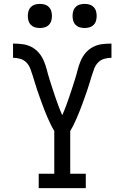

<svg xmlns="http://www.w3.org/2000/svg" viewBox="-20 -967 640 987"><path d="M421 0H179V-74H259V-294Q249 -310 240.5 -327.5Q232 -345 224.5 -362.5Q217 -380 210 -397.5Q203 -415 196.5 -433Q190 -451 183.5 -469Q177 -487 171 -505Q165 -523 159.5 -541Q154 -559 148.5 -577Q143 -595 136 -613.5Q129 -632 116 -645.5Q103 -659 84.5 -664.5Q66 -670 47 -670V-743Q71 -743 95.5 -740Q120 -737 142 -725.5Q164 -714 180 -695Q196 -676 205.5 -653.5Q215 -631 221 -607Q227 -583 234.5 -559.5Q242 -536 249.5 -512.5Q257 -489 265 -466Q273 -443 281.5 -420Q290 -397 300 -375Q310 -397 318.5 -420Q327 -443 335 -466Q343 -489 350.5 -512.5Q358 -536 365.5 -559.5Q373 -583 379 -607Q385 -631 394.5 -653.5Q404 -676 420 -695Q436 -714 458 -725.5Q480 -737 504.5 -740Q529 -743 553 -743V-670Q534 -670 515.5 -664.5Q497 -659 484 -645.5Q471 -632 464 -613.5Q457 -595 451.5 -577Q446 -559 440.5 -541Q435 -523 429 -505Q423 -487 416.5 -469Q410 -451 403.5 -433Q397 -415 390 -397.5Q383 -380 375.5 -362.5Q368 -345 359.5 -327.5Q351 -310 341 -294V-74H421ZM415 -823Q402 -823 390 -826.5Q378 -830 369 -839Q360 -848 356.5 -860Q353 -872 353 -885Q353 -898 356.5 -910Q360 -922 369 -931Q378 -940 390 -943.5Q402 -947 415 -947Q428 -947 440 -943.5Q452 -940 461 -931Q470 -922 473.5 -910Q477 -898 477 -885Q477 -872 473.5 -860Q470 -848 461 -839Q452 -830 440 -826.5Q428 -823 415 -823ZM185 -823Q172 -823 160 -826.5Q148 -830 139 -839Q130 -848 126.5 -860Q123 -872 123 -885Q123 -898 126.5 -910Q130 -922 139 -931Q148 -940 160 -943.5Q172 -947 185 -947Q198 -947 210 -943.5Q222 -940 231 -931Q240 -922 243.5 -910Q247 -898 247 -885Q247 -872 243.5 -860Q240 -848 231 -839Q222 -830 210 -826.5Q198 -823 185 -823Z"/></svg>

Font: Iosevka HT Extended
Style: Regular
Weight: 400
Width: 7
Monospace: yes
Designer: Belleve Invis
Foundry: Belleve Invis
Version: Version 32.3.0; ttfautohint (v1.8.4)